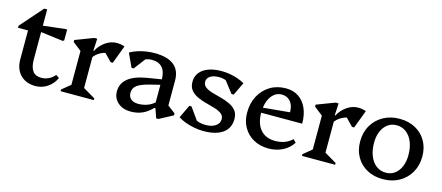

<svg xmlns="http://www.w3.org/2000/svg" viewBox="-46 -1079 3589 1559"><g transform="rotate(15 1748.5 -300.0)"><path d="M269.5 12.7Q217.2 12.7 178.3 -9.3Q139.4 -31.3 118.3 -70.7Q97.2 -110.1 97.2 -164.4V-467.4L140.2 -408.2H13.1V-424.9L178.6 -613.4H203.4V-193.3Q203.4 -129 226.9 -96.7Q250.5 -64.4 299 -64.4Q365.9 -64.4 412.3 -118.6L439.8 -99.8Q416.9 -48.6 371.3 -17.9Q325.6 12.7 269.5 12.7ZM391.5 -398.9 181.4 -425.8V-474.1L388.3 -497.8H402.1V-406.3Z M480.6 0V-14.7L567.9 -86L551.9 -58V-389.5L594.9 -323.8L479.7 -413.9V-430.5L632.8 -488.7H657.6L652.2 -387H658.1V-56.3L643 -83.4L759.4 -14.7V0ZM649.8 -322.3 643.1 -387H657.2Q685.2 -437.9 729.2 -467.3Q773.2 -496.7 820.2 -496.7Q855.9 -496.7 887.4 -485.2L830.1 -332.7H811.7L719.9 -428L808.3 -402.8Q757.1 -402.8 714.9 -381.4Q672.6 -360.1 649.8 -322.3Z M1287 12.2 1260.2 -65.9H1249.7V-302.9Q1249.7 -370.1 1219.9 -404Q1190.1 -438 1131 -438Q1099.9 -438 1071.5 -425.2Q1043.1 -412.4 1025 -389.9L1029.9 -473.5H1113.2L1005.9 -332.6H987.6L934.8 -446.9Q961.2 -462.5 994.3 -473.5Q1027.5 -484.5 1064.3 -490.6Q1101.1 -496.7 1137.9 -496.7Q1246.9 -496.7 1301.4 -453.5Q1355.9 -410.3 1355.9 -323.4V-85.3L1314.5 -146.1L1420.6 -65.5V-48.9L1305.8 12.2ZM1070.6 12.7Q1005.4 12.7 963.8 -23.7Q922.2 -60.2 922.2 -117.9Q922.2 -252 1132.1 -286.8L1283.6 -311.3V-268.2L1177 -242.4Q1096.3 -222.5 1063.9 -199.1Q1031.5 -175.8 1031.5 -134.8Q1031.5 -101.6 1053.5 -82.7Q1075.5 -63.8 1113.9 -63.8Q1205.6 -63.8 1264.7 -126.1V-65.9H1250.6Q1212.7 -25.6 1169.1 -6.5Q1125.4 12.7 1070.6 12.7Z M1682.9 12.7Q1645.3 12.7 1606 5.3Q1566.7 -2.1 1531.3 -14.9Q1495.9 -27.7 1468.6 -46L1521 -155.8H1539.3L1636.8 -18.7H1563.3L1558.4 -96.5Q1582.2 -67.4 1614.3 -53.6Q1646.3 -39.9 1688.9 -39.9Q1740 -39.9 1771.4 -61.7Q1802.8 -83.6 1802.8 -118.4Q1802.8 -147.5 1780.4 -164.2Q1757.9 -181 1723 -191.6Q1688.1 -202.3 1648.8 -212.3Q1609.5 -222.2 1574.6 -238.2Q1539.7 -254.1 1517.3 -280.7Q1494.8 -307.2 1494.8 -351.4Q1494.8 -418.8 1550.7 -457.6Q1606.6 -496.3 1702.8 -496.3Q1737.4 -496.3 1772 -490.3Q1806.5 -484.3 1839 -473.3Q1871.5 -462.3 1897.5 -446.5L1845.1 -337.2H1826.7L1721.9 -473.1H1802.8L1807.7 -395.3Q1789.6 -418 1758.9 -430.9Q1728.3 -443.7 1695.4 -443.7Q1648.8 -443.7 1621.6 -426.3Q1594.3 -409 1594.3 -379.5Q1594.3 -350.4 1616.7 -334Q1639.2 -317.6 1674.2 -307.1Q1709.2 -296.7 1748.5 -286.6Q1787.8 -276.6 1822.8 -260.6Q1857.8 -244.7 1880.2 -217.9Q1902.6 -191.1 1902.6 -146.5Q1902.6 -70 1845.6 -28.6Q1788.7 12.7 1682.9 12.7Z M2229.4 12.7Q2158.8 12.7 2104.2 -17.6Q2049.6 -47.8 2018.9 -101.4Q1988.2 -154.9 1988.2 -223.6Q1988.2 -304.3 2021 -365.5Q2053.8 -426.6 2111.3 -461.5Q2168.9 -496.3 2243.9 -496.3Q2305.1 -496.3 2349.9 -466.7Q2394.6 -437.1 2419.1 -382.4Q2443.6 -327.7 2443.6 -252.9H2060.8V-292L2324.3 -316.8Q2324.3 -374.3 2296.8 -406.7Q2269.3 -439.1 2223 -439.1Q2186.7 -439.1 2158.5 -415.6Q2130.2 -392.2 2114.6 -350.2Q2098.9 -308.2 2098.9 -253.4Q2098.9 -162.1 2142.9 -111.4Q2186.8 -60.7 2266.7 -60.7Q2353.5 -60.7 2408.6 -113.6L2432.7 -89.6Q2401.4 -41.1 2348 -14.2Q2294.7 12.7 2229.4 12.7Z M2509.6 0V-14.7L2596.9 -86L2580.9 -58V-389.5L2623.9 -323.8L2508.7 -413.9V-430.5L2661.8 -488.7H2686.6L2681.2 -387H2687.1V-56.3L2672 -83.4L2788.4 -14.7V0ZM2678.8 -322.3 2672.1 -387H2686.2Q2714.2 -437.9 2758.2 -467.3Q2802.2 -496.7 2849.2 -496.7Q2884.9 -496.7 2916.4 -485.2L2859.1 -332.7H2840.7L2748.9 -428L2837.3 -402.8Q2786.1 -402.8 2743.9 -381.4Q2701.6 -360.1 2678.8 -322.3Z M3190.5 12.7Q3115.2 12.7 3057.5 -18.8Q2999.8 -50.3 2967.5 -106.6Q2935.2 -162.8 2935.2 -236.1Q2935.2 -313 2969.1 -371.3Q3003 -429.6 3062.7 -463Q3122.4 -496.3 3199.6 -496.3Q3275.6 -496.3 3333 -464.8Q3390.4 -433.3 3422.6 -377.5Q3454.9 -321.6 3454.9 -247.5Q3454.9 -171.6 3421 -112.8Q3387.1 -54 3327.8 -20.6Q3268.6 12.7 3190.5 12.7ZM3201.6 -44.2Q3243.7 -44.2 3275.2 -67.3Q3306.8 -90.4 3324.9 -131.9Q3342.9 -173.5 3342.9 -228Q3342.9 -292.3 3323.7 -339.4Q3304.5 -386.6 3269.8 -413Q3235.1 -439.4 3188.5 -439.4Q3146.6 -439.4 3114.9 -416.3Q3083.2 -393.2 3065.2 -351.7Q3047.1 -310.1 3047.1 -255.6Q3047.1 -192.1 3066.4 -144.6Q3085.6 -97 3120.3 -70.6Q3155 -44.2 3201.6 -44.2Z"/></g></svg>

Font: Platypi Light
Style: Regular
Weight: 300
Designer: David Sargent
Foundry: Bolt Cutter Type
Version: Version 1.200